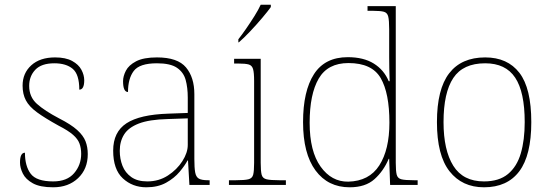

<svg xmlns="http://www.w3.org/2000/svg" viewBox="-20 -786 2343 816"><path d="M206 10Q150 10 119.5 -7Q89 -24 77 -48.5Q65 -73 65 -95Q65 -137 86 -137Q86 -80 110.5 -47.5Q135 -15 206 -15Q265 -15 295 -50Q325 -85 325 -132Q325 -156 318 -175.5Q311 -195 290.5 -213Q270 -231 229 -252Q171 -284 137.5 -308.5Q104 -333 90 -359.5Q76 -386 76 -422Q76 -475 113 -508.5Q150 -542 214 -542Q259 -542 286.5 -527Q314 -512 326 -489.5Q338 -467 338 -445Q338 -405 317 -405Q317 -470 289 -493.5Q261 -517 211 -517Q156 -517 130 -489.5Q104 -462 104 -421Q104 -374 137 -344.5Q170 -315 231 -283Q282 -257 308 -233.5Q334 -210 343.5 -185.5Q353 -161 353 -131Q353 -68 312 -29Q271 10 206 10Z M602 10Q543 10 502 -28Q461 -66 461 -146Q461 -225 517.5 -262Q574 -299 695 -303L778 -306V-371Q778 -414 769 -446.5Q760 -479 732 -498Q704 -517 647 -517Q573 -517 548.5 -484.5Q524 -452 524 -395Q503 -395 503 -441Q503 -462 515 -485.5Q527 -509 558.5 -525.5Q590 -542 647 -542Q735 -542 770.5 -499.5Q806 -457 806 -386V-110Q806 -73 809.5 -53.5Q813 -34 825 -27Q837 -20 864 -20H871V0H785L779 -104H777Q766 -83 743.5 -56Q721 -29 686 -9.5Q651 10 602 10ZM606 -15Q655 -15 693.5 -40Q732 -65 755 -101Q778 -137 778 -170V-283L692 -280Q614 -278 570 -261Q526 -244 507.5 -214.5Q489 -185 489 -145Q489 -111 500.5 -81.5Q512 -52 538 -33.5Q564 -15 606 -15Z M953 0V-20H983Q1019 -20 1035.5 -24Q1052 -28 1056 -43.5Q1060 -59 1060 -94V-442Q1060 -477 1055.5 -492.5Q1051 -508 1037 -512Q1023 -516 993 -516H975V-536H1088V-94Q1088 -59 1092 -43.5Q1096 -28 1113 -24Q1130 -20 1167 -20H1195V0ZM993 -619Q1008 -638 1026 -664Q1044 -690 1061 -717Q1078 -744 1088 -766H1131V-756Q1119 -739 1094.5 -710Q1070 -681 1043 -652.5Q1016 -624 995 -606H993Z M1466 10Q1374 10 1321 -61.5Q1268 -133 1268 -267Q1268 -399 1314.5 -471Q1361 -543 1458 -543Q1525 -543 1568.5 -516Q1612 -489 1632 -441H1636Q1635 -469 1634.5 -495.5Q1634 -522 1634 -543V-662Q1634 -699 1630 -715.5Q1626 -732 1611.5 -736Q1597 -740 1567 -740H1542V-760H1662V-94Q1662 -59 1666 -43.5Q1670 -28 1686 -24Q1702 -20 1739 -20H1755V0H1638L1634 -111H1632Q1610 -59 1571.5 -24.5Q1533 10 1466 10ZM1460 -14Q1549 -16 1592 -83Q1635 -150 1635 -265Q1635 -390 1598 -454Q1561 -518 1461 -518Q1373 -518 1334.5 -452Q1296 -386 1296 -264Q1296 -143 1342.5 -78Q1389 -13 1460 -14Z M2037 10Q1944 10 1890.5 -58Q1837 -126 1837 -267Q1837 -407 1889 -474.5Q1941 -542 2042 -542Q2137 -542 2187.5 -476.5Q2238 -411 2238 -267Q2238 -126 2187 -58Q2136 10 2037 10ZM2037 -15Q2101 -15 2139 -46.5Q2177 -78 2193.5 -134.5Q2210 -191 2210 -267Q2210 -395 2169.5 -456Q2129 -517 2042 -517Q1948 -517 1906.5 -454.5Q1865 -392 1865 -267Q1865 -148 1906.5 -81.5Q1948 -15 2037 -15Z"/></svg>

Font: Noto Serif Tamil Thin
Style: Regular
Weight: 100
Designer: Indian Type Foundry, Tom Grace, and the Monotype Design Team
Foundry: Monotype Imaging Inc.
Version: Version 2.004; ttfautohint (v1.8.4.7-5d5b)